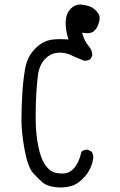

<svg xmlns="http://www.w3.org/2000/svg" viewBox="-20 -841 540 861"><path d="M359.4 -692.9Q365.2 -691.9 372.1 -691.9Q378.9 -691.9 385.3 -693.8Q396.5 -696.3 403.8 -703.6Q418.5 -718.3 424.3 -742.7Q426.8 -751.5 426.8 -759.3Q426.8 -771.5 420.9 -780.3Q409.7 -796.4 395.5 -805.7Q381.3 -815.4 349.6 -819.8Q344.2 -820.8 339.4 -820.8Q315.9 -820.8 297.9 -802.7Q276.9 -781.2 274.9 -748.5Q274.4 -743.7 274.4 -738.8Q274.4 -708 284.2 -673.8L287.1 -664.1Q262.7 -665.5 253.4 -665.5Q244.1 -665.5 232.4 -665Q220.7 -664.6 207 -662.1Q193.4 -659.7 183.6 -655.3Q152.8 -642.6 127 -610.8Q100.6 -579.6 92 -529.1Q83.5 -478.5 80.1 -422.4Q76.2 -357.4 76.2 -302.2Q76.2 -247.1 90.3 -169.2Q104.5 -91.3 129.4 -64Q155.3 -35.6 172.9 -21.2Q190.4 -6.8 229.5 -1.5Q265.1 2.4 297.4 -6.3Q329.1 -14.2 359.9 -48.8Q390.6 -83.5 397.9 -129.9Q398.4 -132.8 398.4 -135Q398.4 -137.2 398.2 -140.1Q397.9 -143.1 397 -147Q395 -154.8 390.6 -161.1L374 -169.4Q372.1 -169.9 370.6 -169.9Q356.4 -169.9 345.7 -161.1Q333 -107.9 308.1 -82.5Q291 -65.9 270.5 -63.5Q263.2 -63 256.8 -63Q239.3 -63 224.1 -67.4Q200.7 -74.7 181.6 -103Q163.1 -129.9 152.1 -183.1Q141.1 -236.3 140.1 -298.8Q140.1 -314 140.1 -328.6Q140.1 -417.5 149.9 -502Q155.8 -550.3 184.1 -578.6Q205.6 -600.1 234.4 -604Q241.7 -605 249 -605Q273.9 -605 298.3 -593.8Q327.6 -580.1 356.4 -568.8Q358.4 -568.4 361.3 -568.4Q364.3 -568.4 368.2 -569.3Q377.4 -570.3 385.7 -576.2L394 -592.3Q393.6 -616.2 378.4 -633.3Q359.9 -654.8 351.6 -683.6L348.1 -694.3Z"/></svg>

Font: Bakudai
Style: ExtraLight
Weight: 200
Version: Version 1.48